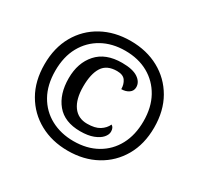

<svg xmlns="http://www.w3.org/2000/svg" viewBox="-154 -914 1154 1114"><g transform="rotate(30 422.5 -357.5)"><path d="M422 10Q316 10 233 -35.5Q150 -81 102.5 -163.5Q55 -246 55 -358Q55 -469 102 -551.5Q149 -634 232 -679.5Q315 -725 422 -725Q529 -725 612 -679.5Q695 -634 742.5 -551.5Q790 -469 790 -357Q790 -246 742.5 -163.5Q695 -81 612 -35.5Q529 10 422 10ZM423 -55Q512 -55 578.5 -92.5Q645 -130 681.5 -198Q718 -266 718 -358Q718 -451 680.5 -518.5Q643 -586 577 -623Q511 -660 423 -660Q336 -660 269.5 -623Q203 -586 165.5 -518.5Q128 -451 128 -357Q128 -262 166 -194.5Q204 -127 271 -91Q338 -55 423 -55ZM428 -124Q323 -124 270 -188Q217 -252 217 -358Q217 -461 274.5 -525.5Q332 -590 442 -590Q513 -590 548 -566.5Q583 -543 583 -508Q583 -483 562.5 -469Q542 -455 513 -455Q513 -487 497 -510.5Q481 -534 440 -534Q372 -534 343 -488.5Q314 -443 314 -358Q314 -274 347 -228Q380 -182 441 -182Q494 -182 524 -201Q554 -220 567 -249Q585 -239 585 -211Q585 -191 567.5 -171Q550 -151 515 -137.5Q480 -124 428 -124Z"/></g></svg>

Font: Noto Serif Myanmar Black
Style: Regular
Weight: 900
Designer: Ben Mitchell and the Monotype Design Team
Foundry: Monotype Imaging Inc.
Version: Version 2.106; ttfautohint (v1.8.4.7-5d5b)